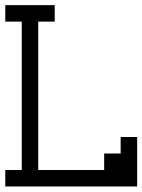

<svg xmlns="http://www.w3.org/2000/svg" viewBox="-20 -832 540 728"><path d="M0 -187.5H62.5V-750H0V-812.5H187.5V-750H125V-187.5H375V-250H437.5V-312.5H500V-125H0Z"/></svg>

Font: HE신이문
Style: regular
Weight: 500
Monospace: yes
Designer: Taeyun An (WindowsTiger)
Version: v1.1